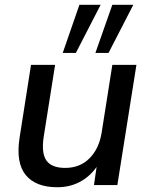

<svg xmlns="http://www.w3.org/2000/svg" viewBox="-20 -776 626 805"><path d="M220 9Q130 9 88 -42Q46 -93 62 -198L110 -504H211L163 -201Q153 -133 175 -102.5Q197 -72 253 -72Q315 -72 355 -112Q395 -152 406 -219L451 -504H552L472 0H374L385 -76Q356 -35 314 -13Q272 9 220 9ZM380 -554 451 -756H539L435 -554ZM243 -554 313 -756H402L298 -554Z"/></svg>

Font: Mulish SemiBold
Style: Italic
Weight: 600
Italic angle: -9°
Designer: Vernon Adams
Foundry: Vernon Adams
Version: Version 3.603; ttfautohint (v1.8.3)